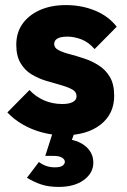

<svg xmlns="http://www.w3.org/2000/svg" viewBox="-20 -520 498 755"><path d="M231 12Q188 12 146.5 1Q105 -10 69.5 -30.5Q34 -51 9 -78L96 -166Q120 -140 153 -125.5Q186 -111 225 -111Q252 -111 266.5 -119Q281 -127 281 -141Q281 -159 263.5 -168.5Q246 -178 219 -185.5Q192 -193 162 -202Q132 -211 105 -227Q78 -243 61 -271.5Q44 -300 44 -344Q44 -391 68 -425.5Q92 -460 136 -480Q180 -500 239 -500Q301 -500 353.5 -478.5Q406 -457 439 -415L352 -327Q329 -354 300.5 -365Q272 -376 245 -376Q219 -376 206 -368.5Q193 -361 193 -347Q193 -332 210 -323Q227 -314 254 -307Q281 -300 311 -290Q341 -280 368 -263Q395 -246 412 -217.5Q429 -189 429 -143Q429 -72 375.5 -30Q322 12 231 12ZM211 215Q171 215 142.5 205.5Q114 196 86 179L133 117Q146 127 161.5 132.5Q177 138 196 138Q217 138 226 131.5Q235 125 235 116Q235 107 224 100Q213 93 190 93H158L192 -13H278L252 60L208 25Q274 24 310.5 50.5Q347 77 347 120Q347 160 310 187.5Q273 215 211 215Z"/></svg>

Font: Outfit Thin
Style: Bold
Weight: 700
Version: Version 1.100;gftools[0.9.27]